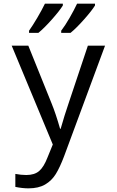

<svg xmlns="http://www.w3.org/2000/svg" viewBox="-20 -786 640 1051"><path d="M64 237V166Q96 172 124 172Q169 172 194.5 150Q220 128 240 76L269 5L44 -536H135L262 -221Q285 -165 309 -81H312Q333 -155 356 -222L461 -536H555L331 69Q308 130 285.5 166.5Q263 203 227 224Q191 245 136 245Q102 245 64 237ZM139 -618Q159 -646 184 -688.5Q209 -731 226 -766H324V-756Q307 -728 264.5 -680Q222 -632 190 -606H139ZM315 -618Q336 -645 360.5 -687.5Q385 -730 402 -766H500V-756Q483 -728 440.5 -680Q398 -632 366 -606H315Z"/></svg>

Font: Noto Sans Mono UI
Style: Regular
Weight: 400
Monospace: yes
Designer: Monotype Design team
Foundry: Monotype Imaging Inc.
Version: Version 1.000